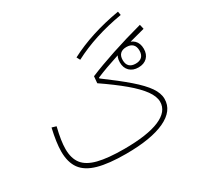

<svg xmlns="http://www.w3.org/2000/svg" viewBox="-153 -903 1120 1086"><g transform="rotate(-30 407.5 -360.0)"><path d="M679.2 -522.9Q705.6 -522.9 719.7 -509.3Q733.9 -495.6 733.9 -468.8Q733.9 -441.9 719.7 -428.2Q705.6 -414.6 679.2 -414.6Q652.8 -414.6 638.7 -428.2Q624.5 -441.9 624.5 -468.8Q624.5 -495.6 638.7 -509.3Q652.8 -522.9 679.2 -522.9ZM682.1 -542.5Q646.5 -542.5 625.2 -522Q604 -501.5 604 -465.3Q604 -429.7 625.2 -408.9Q646.5 -388.2 682.1 -388.2Q718.3 -388.2 739.3 -408.9Q760.3 -429.7 760.3 -465.3Q760.3 -501.5 739.3 -522Q718.3 -542.5 682.1 -542.5ZM738.3 -719.7Q642.1 -703.1 559.3 -676.5Q476.6 -649.9 405.8 -612.8L417.5 -590.8Q488.3 -627.9 569.3 -654.1Q650.4 -680.2 742.7 -695.8ZM85.4 -340.3Q64.9 -251.5 64.9 -194.3Q64.9 -124 95.9 -81.3Q127 -38.6 195.6 -19.3Q264.2 0 377 0Q541.5 0 630.9 -42Q720.2 -84 720.2 -161.1Q720.2 -198.2 692.9 -238Q665.5 -277.8 607.7 -327.9Q549.8 -377.9 458.5 -445.3L459 -450.2Q521 -476.6 609.4 -505.1Q697.8 -533.7 815.4 -563.5L808.6 -593.3Q702.6 -564.9 606.2 -533Q509.8 -501 438.5 -471.2L434.6 -427.7Q518.1 -370.6 575.2 -322.8Q632.3 -274.9 661.4 -234.6Q690.4 -194.3 690.4 -159.7Q690.4 -96.2 611.6 -62.7Q532.7 -29.3 381.8 -29.3Q275.9 -29.3 212.4 -45.4Q148.9 -61.5 120.8 -97.7Q92.8 -133.8 92.8 -194.3Q92.8 -221.2 97.9 -254.6Q103 -288.1 113.8 -332Z"/></g></svg>

Font: Estedad-FD VF
Style: Regular
Weight: 100
Designer: Amin Abedi
Version: Version 7.3